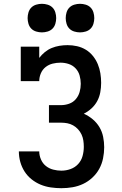

<svg xmlns="http://www.w3.org/2000/svg" viewBox="-20 -980 640 1008"><path d="M302 8Q275 8 247 4Q219 0 193.5 -10.5Q168 -21 146 -38.5Q124 -56 109 -79.5Q94 -103 86.5 -130Q79 -157 79 -185Q79 -185 79 -185Q79 -185 79 -185H186Q186 -164 195 -143Q204 -122 221 -108.5Q238 -95 259.5 -89.5Q281 -84 302 -84Q327 -84 350.5 -92.5Q374 -101 390.5 -119Q407 -137 413.5 -161Q420 -185 420 -209Q420 -226 417.5 -242.5Q415 -259 408 -274Q401 -289 389.5 -301.5Q378 -314 363.5 -322Q349 -330 333 -333Q317 -336 300 -336H237V-428H300Q322 -428 343 -435.5Q364 -443 378 -459.5Q392 -476 398 -497Q404 -518 404 -540Q404 -540 404 -540Q404 -540 404 -540Q404 -562 398 -583.5Q392 -605 377 -621Q362 -637 341 -644Q320 -651 298 -651Q277 -651 256.5 -646Q236 -641 219.5 -628Q203 -615 194.5 -595Q186 -575 186 -554H89V-735H186V-676Q199 -693 215.5 -706.5Q232 -720 251.5 -728Q271 -736 292 -739.5Q313 -743 335 -743Q360 -743 384.5 -737.5Q409 -732 430.5 -719Q452 -706 468 -686Q484 -666 493.5 -643Q503 -620 507 -595Q511 -570 511 -545Q511 -520 506.5 -495.5Q502 -471 490.5 -449.5Q479 -428 460.5 -411Q442 -394 420 -383Q445 -372 466.5 -354Q488 -336 502 -312.5Q516 -289 521.5 -261.5Q527 -234 527 -207Q527 -178 521 -148.5Q515 -119 501 -93.5Q487 -68 465 -47.5Q443 -27 416.5 -14.5Q390 -2 361 3Q332 8 302 8ZM400 -810Q385 -810 370 -814.5Q355 -819 344.5 -829.5Q334 -840 329.5 -855Q325 -870 325 -885Q325 -900 329.5 -915Q334 -930 344.5 -940.5Q355 -951 370 -955.5Q385 -960 400 -960Q415 -960 430 -955.5Q445 -951 455.5 -940.5Q466 -930 470.5 -915Q475 -900 475 -885Q475 -870 470.5 -855Q466 -840 455.5 -829.5Q445 -819 430 -814.5Q415 -810 400 -810ZM200 -810Q185 -810 170 -814.5Q155 -819 144.5 -829.5Q134 -840 129.5 -855Q125 -870 125 -885Q125 -900 129.5 -915Q134 -930 144.5 -940.5Q155 -951 170 -955.5Q185 -960 200 -960Q215 -960 230 -955.5Q245 -951 255.5 -940.5Q266 -930 270.5 -915Q275 -900 275 -885Q275 -870 270.5 -855Q266 -840 255.5 -829.5Q245 -819 230 -814.5Q215 -810 200 -810Z"/></svg>

Font: Iosevka Slab Semibold Extended
Style: Regular
Weight: 600
Width: 7
Monospace: yes
Designer: Belleve Invis
Foundry: Belleve Invis
Version: Version 11.1.0; ttfautohint (v1.8.3)